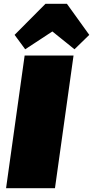

<svg xmlns="http://www.w3.org/2000/svg" viewBox="-20 -993 491 1013"><path d="M368 -700 270 0H12L110 -700ZM57 -809 220 -973H333L451 -809L373 -733L188 -882H340L113 -733Z"/></svg>

Font: Pathway Extreme 28pt Black
Style: Italic
Weight: 900
Italic angle: -8°
Designer: Eduardo Rodriguez Tunni
Foundry: Eduardo Rodriguez Tunni
Version: Version 1.001;gftools[0.9.26]